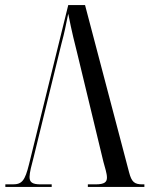

<svg xmlns="http://www.w3.org/2000/svg" viewBox="-20 -734 587 754"><path d="M283 -526 386 -99C392 -76 400 -53 400 -37C400 -20 392 -10 355 -10H325V0H547V-10H540C508 -10 497 -19 487 -57L314 -714H248L94 -89C78 -24 66 -10 30 -10H1V0H183V-10H140C107 -10 96 -18 96 -39C96 -56 104 -86 112 -116L221 -561C235 -613 237 -628 248 -680C253 -657 258 -624 283 -526Z"/></svg>

Font: Noto Serif Display ExtraCondensed
Style: Regular
Weight: 400
Width: 2
Designer: Monotype Design Team
Foundry: Monotype Imaging Inc.
Version: Version 2.009